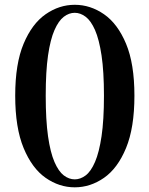

<svg xmlns="http://www.w3.org/2000/svg" viewBox="-20 -777 633 813"><path d="M296.5 16.2Q230.8 16.2 173.2 -24Q115.6 -64.2 80 -150.1Q44.4 -236 44.4 -371.8Q44.4 -507.2 80 -591.9Q115.6 -676.6 173.2 -716.7Q230.8 -756.7 296.5 -756.7Q362.6 -756.7 420.4 -716.7Q478.2 -676.6 513.7 -591.9Q549.2 -507.2 549.2 -371.8Q549.2 -236 513.7 -150.1Q478.2 -64.2 420.4 -24Q362.6 16.2 296.5 16.2ZM296.5 -17.5Q320.4 -17.5 342.7 -34.2Q365 -51 382.4 -91.4Q399.8 -131.7 410 -200.2Q420.2 -268.6 420.2 -371.8Q420.2 -473.9 410 -542.1Q399.8 -610.2 382.4 -649.7Q365 -689.2 342.7 -706Q320.4 -722.8 296.5 -722.8Q272.4 -722.8 250.2 -706Q228.1 -689.2 210.7 -649.7Q193.3 -610.2 183.4 -542.4Q173.6 -474.6 173.6 -371.8Q173.6 -268.6 183.4 -199.8Q193.3 -131 210.7 -91Q228.1 -51 250.2 -34.2Q272.4 -17.5 296.5 -17.5Z"/></svg>

Font: Source Han Serif JP VF
Style: Regular
Weight: 250
Designer: Ryoko NISHIZUKA 西塚涼子 (kana & ideographs); Frank Grießhammer (Latin, Greek & Cyrillic); Wenlong ZHANG 张文龙 (bopomofo); San
Foundry: Adobe
Version: Version 2.001;hotconv 1.1.0;makeotfexe 2.6.0